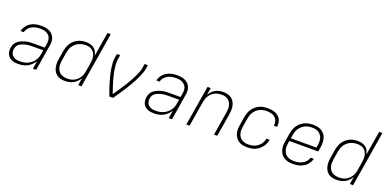

<svg xmlns="http://www.w3.org/2000/svg" viewBox="-8 -1559 4816 2391"><g transform="rotate(20 2400.0 -363.5)"><path d="M213 8Q190 8 167.5 5Q145 2 125.5 -7Q106 -16 90 -30.5Q74 -45 65 -65Q56 -85 54 -107.5Q52 -130 56 -152Q59 -172 67 -191Q75 -210 89 -225.5Q103 -241 121 -252.5Q139 -264 158 -272Q177 -280 196.5 -285Q216 -290 235.5 -293Q255 -296 274.5 -296.5Q294 -297 313 -297H455L463 -349Q467 -370 466 -391Q465 -412 457.5 -430.5Q450 -449 436 -462.5Q422 -476 404 -484.5Q386 -493 365.5 -496.5Q345 -500 324 -500Q296 -500 268 -495Q240 -490 214 -476.5Q188 -463 168.5 -439.5Q149 -416 143 -388H101Q108 -423 130.5 -454Q153 -485 185 -504.5Q217 -524 253 -531Q289 -538 324 -538Q351 -538 378 -534Q405 -530 428 -519Q451 -508 469.5 -490Q488 -472 498 -448Q508 -424 509 -397Q510 -370 505 -343L449 0H406L423 -106Q407 -79 383.5 -56Q360 -33 332 -18.5Q304 -4 273.5 2Q243 8 213 8ZM221 -30Q246 -30 270.5 -34Q295 -38 319 -48Q343 -58 364.5 -74.5Q386 -91 402 -112Q418 -133 427 -157Q436 -181 440 -205L449 -259H313Q298 -259 282 -258.5Q266 -258 250 -256Q234 -254 218.5 -250.5Q203 -247 187 -241.5Q171 -236 156 -228.5Q141 -221 128.5 -209.5Q116 -198 109 -182.5Q102 -167 99 -151Q96 -134 98 -116.5Q100 -99 107 -84.5Q114 -70 126.5 -59Q139 -48 154 -41.5Q169 -35 186 -32.5Q203 -30 221 -30Z M829 8Q801 8 773 1.5Q745 -5 723.5 -21Q702 -37 688 -61Q674 -85 668 -112Q662 -139 662.5 -168Q663 -197 668 -226L686 -336Q691 -363 700 -389.5Q709 -416 724.5 -440Q740 -464 762 -483.5Q784 -503 810 -515.5Q836 -528 863 -533Q890 -538 918 -538Q947 -538 974 -531Q1001 -524 1022.5 -507.5Q1044 -491 1056.5 -466.5Q1069 -442 1074 -415L1127 -735H1170L1049 0H1006L1022 -98Q1007 -73 986 -51.5Q965 -30 939 -16.5Q913 -3 885.5 2.5Q858 8 829 8Q829 8 829 8Q829 8 829 8ZM849 -30Q871 -30 893.5 -34Q916 -38 937 -48.5Q958 -59 976 -75Q994 -91 1007 -111Q1020 -131 1027.5 -153Q1035 -175 1038 -197L1056 -307Q1060 -331 1061 -354.5Q1062 -378 1057 -400.5Q1052 -423 1041 -442.5Q1030 -462 1012 -475.5Q994 -489 971.5 -494.5Q949 -500 925 -500Q902 -500 879 -495.5Q856 -491 834 -481Q812 -471 793 -454.5Q774 -438 760.5 -417.5Q747 -397 739.5 -374.5Q732 -352 728 -329L710 -219Q706 -195 705.5 -171.5Q705 -148 711 -125.5Q717 -103 729 -84Q741 -65 760 -53Q779 -41 802 -35.5Q825 -30 849 -30Z M1419 0Q1408 -28 1398 -56.5Q1388 -85 1378.5 -114Q1369 -143 1360.5 -172Q1352 -201 1344.5 -230.5Q1337 -260 1330.5 -290Q1324 -320 1320 -351Q1316 -382 1314.5 -413.5Q1313 -445 1318 -477L1327 -530H1370L1361 -477Q1356 -448 1357 -419Q1358 -390 1361.5 -362.5Q1365 -335 1370.5 -307.5Q1376 -280 1382.5 -253Q1389 -226 1397 -199.5Q1405 -173 1413 -146.5Q1421 -120 1430 -94Q1439 -68 1448 -42Q1466 -68 1484 -94Q1502 -120 1519.5 -146Q1537 -172 1553.5 -198.5Q1570 -225 1586 -252Q1602 -279 1617 -306.5Q1632 -334 1645 -362Q1658 -390 1669 -418.5Q1680 -447 1685 -477L1693 -530H1736L1728 -477Q1722 -445 1710 -413.5Q1698 -382 1683.5 -351Q1669 -320 1653 -290Q1637 -260 1619.5 -230.5Q1602 -201 1583.5 -172Q1565 -143 1546 -114Q1527 -85 1507.5 -56.5Q1488 -28 1468 0Z M2013 8Q1990 8 1967.5 5Q1945 2 1925.5 -7Q1906 -16 1890 -30.5Q1874 -45 1865 -65Q1856 -85 1854 -107.5Q1852 -130 1856 -152Q1859 -172 1867 -191Q1875 -210 1889 -225.5Q1903 -241 1921 -252.5Q1939 -264 1958 -272Q1977 -280 1996.5 -285Q2016 -290 2035.5 -293Q2055 -296 2074.5 -296.5Q2094 -297 2113 -297H2255L2263 -349Q2267 -370 2266 -391Q2265 -412 2257.5 -430.5Q2250 -449 2236 -462.5Q2222 -476 2204 -484.5Q2186 -493 2165.5 -496.5Q2145 -500 2124 -500Q2096 -500 2068 -495Q2040 -490 2014 -476.5Q1988 -463 1968.5 -439.5Q1949 -416 1943 -388H1901Q1908 -423 1930.5 -454Q1953 -485 1985 -504.5Q2017 -524 2053 -531Q2089 -538 2124 -538Q2151 -538 2178 -534Q2205 -530 2228 -519Q2251 -508 2269.5 -490Q2288 -472 2298 -448Q2308 -424 2309 -397Q2310 -370 2305 -343L2249 0H2206L2223 -106Q2207 -79 2183.5 -56Q2160 -33 2132 -18.5Q2104 -4 2073.5 2Q2043 8 2013 8ZM2021 -30Q2046 -30 2070.5 -34Q2095 -38 2119 -48Q2143 -58 2164.5 -74.5Q2186 -91 2202 -112Q2218 -133 2227 -157Q2236 -181 2240 -205L2249 -259H2113Q2098 -259 2082 -258.5Q2066 -258 2050 -256Q2034 -254 2018.5 -250.5Q2003 -247 1987 -241.5Q1971 -236 1956 -228.5Q1941 -221 1928.5 -209.5Q1916 -198 1909 -182.5Q1902 -167 1899 -151Q1896 -134 1898 -116.5Q1900 -99 1907 -84.5Q1914 -70 1926.5 -59Q1939 -48 1954 -41.5Q1969 -35 1986 -32.5Q2003 -30 2021 -30Z M2439 0 2527 -530H2570L2554 -435Q2568 -459 2587.5 -479.5Q2607 -500 2631.5 -513.5Q2656 -527 2682.5 -532.5Q2709 -538 2735 -538Q2764 -538 2792 -531.5Q2820 -525 2842 -509Q2864 -493 2878.5 -469.5Q2893 -446 2899 -419Q2905 -392 2904.5 -362.5Q2904 -333 2899 -304L2849 0H2806L2857 -311Q2861 -334 2861.5 -357.5Q2862 -381 2857 -403Q2852 -425 2841 -444Q2830 -463 2812 -476Q2794 -489 2771.5 -494.5Q2749 -500 2726 -500Q2703 -500 2681 -495.5Q2659 -491 2638 -481Q2617 -471 2599 -455Q2581 -439 2568 -419Q2555 -399 2548 -377Q2541 -355 2537 -333L2482 0Z M3247 8Q3225 8 3203 5Q3181 2 3160.5 -6Q3140 -14 3123.5 -27Q3107 -40 3094.5 -57Q3082 -74 3074.5 -94Q3067 -114 3064 -136Q3061 -158 3062.5 -180.5Q3064 -203 3068 -226L3086 -336Q3091 -363 3100 -390Q3109 -417 3125.5 -441Q3142 -465 3164.5 -484.5Q3187 -504 3213.5 -516.5Q3240 -529 3268 -533.5Q3296 -538 3323 -538Q3349 -538 3374.5 -534.5Q3400 -531 3423 -522Q3446 -513 3465 -497.5Q3484 -482 3495.5 -461Q3507 -440 3511 -414.5Q3515 -389 3511 -363Q3511 -362 3510.5 -361Q3510 -360 3510 -359H3467Q3468 -360 3468 -360.5Q3468 -361 3468 -362Q3473 -392 3464 -420.5Q3455 -449 3433.5 -467.5Q3412 -486 3383 -493Q3354 -500 3323 -500Q3300 -500 3277 -495.5Q3254 -491 3232.5 -481Q3211 -471 3192.5 -454.5Q3174 -438 3160.5 -417.5Q3147 -397 3139.5 -374.5Q3132 -352 3128 -329L3110 -219Q3106 -196 3105.5 -172Q3105 -148 3110.5 -126Q3116 -104 3128.5 -85Q3141 -66 3159.5 -53.5Q3178 -41 3200.5 -35.5Q3223 -30 3247 -30Q3268 -30 3289 -33.5Q3310 -37 3330.5 -45Q3351 -53 3369.5 -66.5Q3388 -80 3402 -97.5Q3416 -115 3424.5 -135Q3433 -155 3437 -176H3480Q3475 -150 3464.5 -125Q3454 -100 3437 -78Q3420 -56 3398 -38.5Q3376 -21 3351 -10.5Q3326 0 3299.5 4Q3273 8 3247 8Z M3852 8Q3829 8 3806.5 5Q3784 2 3763.5 -6Q3743 -14 3726 -26.5Q3709 -39 3696 -56Q3683 -73 3675.5 -93Q3668 -113 3664.5 -135Q3661 -157 3662.5 -180Q3664 -203 3668 -226L3686 -336Q3691 -363 3700.5 -390.5Q3710 -418 3726.5 -442Q3743 -466 3766.5 -485.5Q3790 -505 3816.5 -517Q3843 -529 3871 -533.5Q3899 -538 3927 -538Q3957 -538 3986 -532Q4015 -526 4039 -511Q4063 -496 4080 -473Q4097 -450 4104.5 -422.5Q4112 -395 4112 -364.5Q4112 -334 4107 -304L4097 -246H3714L3710 -219Q3706 -195 3705.5 -171Q3705 -147 3711 -124.5Q3717 -102 3730 -83.5Q3743 -65 3762 -52.5Q3781 -40 3804 -35Q3827 -30 3852 -30Q3879 -30 3907.5 -35Q3936 -40 3962 -53.5Q3988 -67 4008 -90Q4028 -113 4035 -141H4078Q4069 -106 4046 -75Q4023 -44 3990.5 -25Q3958 -6 3922.5 1Q3887 8 3852 8ZM4061 -284 4065 -311Q4069 -335 4069.5 -359Q4070 -383 4064.5 -405Q4059 -427 4046 -446Q4033 -465 4014.5 -477.5Q3996 -490 3973 -495Q3950 -500 3926 -500Q3926 -500 3926 -500Q3926 -500 3926 -500Q3902 -500 3879 -496Q3856 -492 3834 -481.5Q3812 -471 3793 -454.5Q3774 -438 3760.5 -417.5Q3747 -397 3739.5 -374.5Q3732 -352 3728 -329L3721 -284Z M4429 8Q4401 8 4373 1.5Q4345 -5 4323.5 -21Q4302 -37 4288 -61Q4274 -85 4268 -112Q4262 -139 4262.5 -168Q4263 -197 4268 -226L4286 -336Q4291 -363 4300 -389.5Q4309 -416 4324.5 -440Q4340 -464 4362 -483.5Q4384 -503 4410 -515.5Q4436 -528 4463 -533Q4490 -538 4518 -538Q4547 -538 4574 -531Q4601 -524 4622.5 -507.5Q4644 -491 4656.5 -466.5Q4669 -442 4674 -415L4727 -735H4770L4649 0H4606L4622 -98Q4607 -73 4586 -51.5Q4565 -30 4539 -16.5Q4513 -3 4485.5 2.5Q4458 8 4429 8Q4429 8 4429 8Q4429 8 4429 8ZM4449 -30Q4471 -30 4493.5 -34Q4516 -38 4537 -48.5Q4558 -59 4576 -75Q4594 -91 4607 -111Q4620 -131 4627.5 -153Q4635 -175 4638 -197L4656 -307Q4660 -331 4661 -354.5Q4662 -378 4657 -400.5Q4652 -423 4641 -442.5Q4630 -462 4612 -475.5Q4594 -489 4571.5 -494.5Q4549 -500 4525 -500Q4502 -500 4479 -495.5Q4456 -491 4434 -481Q4412 -471 4393 -454.5Q4374 -438 4360.5 -417.5Q4347 -397 4339.5 -374.5Q4332 -352 4328 -329L4310 -219Q4306 -195 4305.5 -171.5Q4305 -148 4311 -125.5Q4317 -103 4329 -84Q4341 -65 4360 -53Q4379 -41 4402 -35.5Q4425 -30 4449 -30Z"/></g></svg>

Font: Iosevka Curly XLtExObl
Style: Regular
Weight: 200
Width: 7
Italic angle: -9°
Monospace: yes
Designer: Belleve Invis
Foundry: Belleve Invis
Version: Version 11.0.1; ttfautohint (v1.8.3)